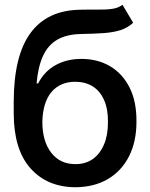

<svg xmlns="http://www.w3.org/2000/svg" viewBox="-20 -768 625 799"><path d="M489.7 -748 534.2 -673.3Q510.3 -651.4 480 -642.1Q449.7 -632.8 409.4 -630.1Q369.1 -627.4 315.9 -626.5Q255.9 -625 217.5 -602.3Q179.2 -579.6 158.7 -534.7Q138.2 -489.7 132.3 -420.9H138.7Q164.6 -471.2 211.4 -497.1Q258.3 -522.9 318.8 -522.9Q385.7 -522.9 437.5 -492.7Q489.3 -462.4 518.8 -404.5Q548.3 -346.7 547.9 -263.7Q548.3 -179.7 517.1 -117.9Q485.8 -56.2 428.7 -22.7Q371.6 10.7 293.9 11.2Q176.8 10.7 107.2 -67.1Q37.6 -145 37.1 -294.9V-345.7Q37.6 -536.1 106.9 -630.6Q176.3 -725.1 313 -727.5Q355.5 -728.5 388.9 -728Q422.4 -727.5 447.5 -731.2Q472.7 -734.9 489.7 -748ZM293.9 -85Q336.4 -85 366.5 -106.4Q396.5 -127.9 413.1 -167.5Q429.7 -207 429.2 -261.2Q429.7 -314.5 413.1 -351.8Q396.5 -389.2 366 -408.4Q335.4 -427.7 292.5 -427.7Q261.2 -427.7 236.3 -416.7Q211.4 -405.8 193.6 -384.3Q175.8 -362.8 166.5 -332Q157.2 -301.3 156.2 -261.2Q156.2 -180.7 192.9 -132.8Q229.5 -85 293.9 -85Z"/></svg>

Font: Inter Cardless Tabular Medium
Style: Regular
Weight: 500
Designer: Rasmus Andersson
Foundry: rsms
Version: Version 4.000;git-4fc901f